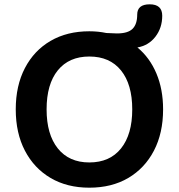

<svg xmlns="http://www.w3.org/2000/svg" viewBox="-20 -860 829 890"><path d="M394 -107Q489 -107 541 -172Q593 -237 593 -353Q593 -469 541 -533.5Q489 -598 394 -598Q300 -598 248 -534Q196 -470 196 -353Q196 -237 248 -172Q300 -107 394 -107ZM394 10Q291 10 214.5 -35Q138 -80 95.5 -161.5Q53 -243 53 -353Q53 -463 95.5 -544.5Q138 -626 214.5 -670.5Q291 -715 394 -715Q435 -715 473 -707L522 -705Q573 -705 594.5 -726.5Q616 -748 616 -792Q616 -840 674 -840Q732 -840 732 -787Q732 -731 700.5 -690Q669 -649 617 -640Q674 -593 705 -519.5Q736 -446 736 -353Q736 -243 693.5 -161.5Q651 -80 574.5 -35Q498 10 394 10Z"/></svg>

Font: Chiron GoRound TC SB
Style: Regular
Weight: 500
Designer: Ryoko NISHIZUKA 西塚涼子 (kana, bopomofo & ideographs); Paul D. Hunt (Latin, Greek & Cyrillic); Sandoll Communications 산돌커뮤니
Foundry: Adobe
Version: Version 1.000;hotconv 1.1.1;makeotfexe 2.6.0